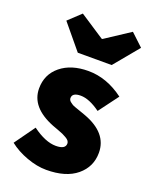

<svg xmlns="http://www.w3.org/2000/svg" viewBox="-145 -845 742 937"><g transform="rotate(20 226.0 -377.0)"><path d="M162 -578 56 -706 120 -766 248 -682H252L380 -766L444 -706L338 -578ZM212 12Q164 12 110.5 -7.5Q57 -27 18 -58L94 -164Q162 -114 216 -114Q266 -114 266 -144Q266 -151 261.5 -157.5Q257 -164 245.5 -170.5Q234 -177 226.5 -180.5Q219 -184 198.5 -191.5Q178 -199 170 -202Q44 -252 44 -350Q44 -423 98.5 -467.5Q153 -512 242 -512Q338 -512 426 -446L350 -344Q292 -386 248 -386Q204 -386 204 -358Q204 -353 206.5 -348Q209 -343 214.5 -339Q220 -335 225 -331.5Q230 -328 240 -324.5Q250 -321 257 -318.5Q264 -316 277 -311.5Q290 -307 298 -304Q426 -257 426 -154Q426 -81 370 -34.5Q314 12 212 12Z"/></g></svg>

Font: Assistant ExtraBold
Style: Regular
Weight: 800
Designer: Hebrew By Ben Nathan, Latin by Paul Hunt
Version: Version 2.001;PS 002.001;hotconv 1.0.88;makeotf.lib2.5.64775